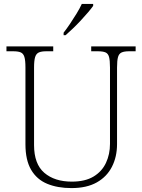

<svg xmlns="http://www.w3.org/2000/svg" viewBox="-20 -951 728 981"><path d="M345 10Q274 10 221 -12Q168 -34 139 -83.5Q110 -133 110 -214V-606Q110 -643 104.5 -660.5Q99 -678 85.5 -683.5Q72 -689 48 -689H13V-714H252V-689H216Q192 -689 178.5 -683Q165 -677 159.5 -659.5Q154 -642 154 -605V-210Q154 -113 206.5 -68Q259 -23 347 -23Q415 -23 458 -49Q501 -75 521.5 -119Q542 -163 542 -216V-606Q542 -643 537 -660.5Q532 -678 518.5 -683.5Q505 -689 480 -689H446V-714H673V-689H639Q615 -689 601.5 -683Q588 -677 583 -659.5Q578 -642 578 -605V-215Q578 -150 552 -99Q526 -48 474.5 -19Q423 10 345 10ZM305 -784Q320 -803 337.5 -829Q355 -855 371.5 -882Q388 -909 398 -931H456V-921Q447 -908 430 -888Q413 -868 392.5 -846Q372 -824 351.5 -804.5Q331 -785 315 -771H305Z"/></svg>

Font: Noto Rashi Hebrew ExtraLight
Style: Regular
Weight: 250
Version: Version 1.006